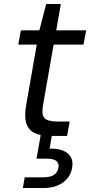

<svg xmlns="http://www.w3.org/2000/svg" viewBox="-20 -677 449 956"><path d="M229 0Q184 0 153.5 -14Q123 -28 111.5 -61.5Q100 -95 110 -152L163 -455H71L84 -526H176L210 -657H283L260 -526H409L396 -455H247L194 -152Q186 -105 202 -88.5Q218 -72 266 -72H327L314 0ZM94 259 103 206H195Q230 206 248.5 194Q267 182 271 158Q275 136 260.5 124.5Q246 113 211 113H162L183 -7H239L227 63Q265 62 292.5 72.5Q320 83 332.5 105Q345 127 339 159Q334 190 314.5 212.5Q295 235 265.5 247Q236 259 201 259Z"/></svg>

Font: DM Sans 9pt
Style: Italic
Weight: 400
Italic angle: -10°
Designer: Colophon Foundry, Jonny Pinhorn
Foundry: Colophon Foundry
Version: Version 4.004